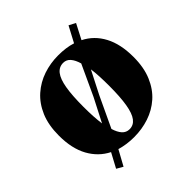

<svg xmlns="http://www.w3.org/2000/svg" viewBox="-186 -738 946 946"><g transform="rotate(-45 287.0 -265.0)"><path d="M136.5 77.5 103.5 58.5 144 -17Q85.5 -46.5 52.5 -106.2Q19.5 -166 19.5 -256Q19.5 -329.5 42.2 -382.8Q65 -436 104 -470.5Q143 -505 192.8 -521.8Q242.5 -538.5 296.5 -538.5Q324 -538.5 348.2 -535.2Q372.5 -532 394 -525L437.5 -607L472 -589L431 -510Q490 -480.5 522 -420.2Q554 -360 554 -270.5Q554 -197 531.2 -143.5Q508.5 -90 469.8 -55.8Q431 -21.5 381.2 -5Q331.5 11.5 276.5 11.5Q250.5 11.5 226.2 8Q202 4.5 180 -2ZM212.5 -148.5 275 -270 349 -430Q340 -461 325.2 -478Q310.5 -495 288 -495Q259 -495 240.8 -471.8Q222.5 -448.5 214 -399.2Q205.5 -350 205.5 -271Q205.5 -235.5 207.2 -204.8Q209 -174 212.5 -148.5ZM288.5 -32Q316.5 -32 334.2 -55.2Q352 -78.5 360.2 -128Q368.5 -177.5 368.5 -255Q368.5 -290 367 -320.2Q365.5 -350.5 362 -375.5L301.5 -257L226 -96.5Q235 -66 250.2 -49Q265.5 -32 288.5 -32Z"/></g></svg>

Font: Merriweather 96pt Black
Style: Regular
Weight: 900
Version: Version 2.100